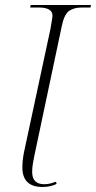

<svg xmlns="http://www.w3.org/2000/svg" viewBox="-20 -734 382 764"><path d="M149 10Q69 10 69 -68Q69 -94 75 -126L181 -620Q184 -639 186.5 -653Q189 -667 189 -671Q189 -688 175 -696Q161 -704 137 -704H100L102 -714H342L340 -704H304Q275 -704 255.5 -691Q236 -678 226 -631L116 -111Q113 -96 110.5 -80.5Q108 -65 108 -50Q108 -1 156 -1Q170 -1 181 -4Q192 -7 203 -11L205 -2Q181 10 149 10Z"/></svg>

Font: Noto Serif Display ExtraLight
Style: Italic
Weight: 200
Italic angle: -12°
Designer: Monotype Design Team
Foundry: Monotype Imaging Inc.
Version: Version 2.009